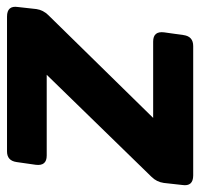

<svg xmlns="http://www.w3.org/2000/svg" viewBox="-52 -552 584 561"><g transform="rotate(90 240.5 -272.0)"><path d="M9 0Q-24 0 -19 -32L-13 -86Q-10 -106 5 -121L305 -427H82Q51 -427 55 -459L63 -516Q67 -544 95 -544H473Q506 -544 501 -512L495 -458Q492 -437 477 -422L179 -116H415Q446 -116 442 -84L434 -28Q430 0 403 0Z"/></g></svg>

Font: Pitagon Sans Text Bold
Style: Italic
Weight: 700
Italic angle: -8°
Designer: Travis Tran
Foundry: Pitagon
Version: Version 1.001; ttfautohint (v1.8.4.7-5d5b);gftools[0.9.26]